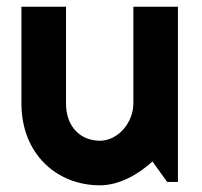

<svg xmlns="http://www.w3.org/2000/svg" viewBox="-20 -543 602 573"><path d="M479 0H511V-523H378V-234C378 -178 333 -123 278 -123C222 -123 177 -163 177 -234V-523H44V-234C44 -84 149 10 278 10C336 10 392 -22 435 -61Z"/></svg>

Font: Righteous
Style: Regular
Weight: 400
Designer: Astigmatic (AOETI)
Foundry: Astigmatic (AOETI)
Version: Version 1.000